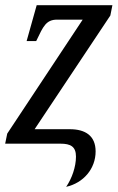

<svg xmlns="http://www.w3.org/2000/svg" viewBox="-20 -556 455 743"><path d="M236 167C303 152 350 97 350 30C350 -31 310 -56 250 -56H114L407 -496L415 -536H122L83 -397H120L122 -401C147 -453 158 -480 201 -480H300L8 -39L0 0H214C253 0 274 11 274 50C274 90 258 135 236 167Z"/></svg>

Font: Noto Serif ExtraCondensed
Style: Italic
Weight: 400
Width: 2
Italic angle: -12°
Designer: Monotype Design Team
Foundry: Monotype Imaging Inc.
Version: Version 2.014